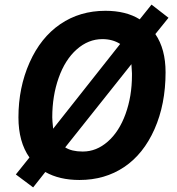

<svg xmlns="http://www.w3.org/2000/svg" viewBox="-20 -772 770 834"><path d="M699.2 -458Q699.2 -319.3 651.1 -210.9Q603 -102.5 519.3 -46.4Q435.5 9.8 325.2 9.8Q237.8 9.8 176.8 -24.9L124 42L48.8 -14.2L107.9 -87.9Q60.1 -155.8 60.1 -262.2Q60.1 -391.6 108.4 -500.2Q156.7 -608.9 241.7 -667Q326.7 -725.1 438 -725.1Q527.3 -725.1 586.9 -688L638.2 -752L711.9 -694.8L654.8 -624Q699.2 -559.1 699.2 -458ZM424.8 -602.1Q363.8 -602.1 313.2 -557.4Q262.7 -512.7 234.9 -434.1Q207 -355.5 207 -262.2Q207 -249 210.9 -212.9L502 -581.1Q468.8 -602.1 424.8 -602.1ZM340.3 -113.8Q398.9 -113.8 448.2 -157Q497.6 -200.2 525.4 -277.1Q553.2 -354 553.2 -444.8Q553.2 -449.2 553.2 -454.1L550.8 -493.2L263.2 -131.8Q291.5 -113.8 337.9 -113.8Q339.4 -113.8 340.3 -113.8Z"/></svg>

Font: Open Sans Hebrew
Style: Bold Italic
Weight: 700
Italic angle: -12°
Foundry: Ascender Corporation, Yanek Iontef
Version: Version 2.001;PS 002.001;hotconv 1.0.70;makeotf.lib2.5.58329